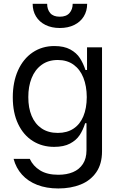

<svg xmlns="http://www.w3.org/2000/svg" viewBox="-20 -801 645 1036"><path d="M53.3 56.1H140.6Q158 94.5 196.2 118.3Q234.4 142 294.7 142Q339.8 142 373.9 127.7Q408 113.3 427.4 83.6Q446.7 54 446.7 9.9V-136.4H439.6Q427.9 -99.4 409.8 -71.9Q391.7 -44.4 358.1 -26.5Q324.6 -8.5 272 -8.5Q207.7 -8.5 157.1 -40.1Q106.5 -71.7 77.8 -132.1Q49 -192.5 49 -275.6Q49 -358.3 77.2 -421.2Q105.5 -484 156.4 -518.3Q207.4 -552.6 273.4 -552.6Q325.6 -552.6 359.4 -534.1Q393.1 -515.6 411 -487.7Q429 -459.9 441.1 -423.3H449.6V-545.5H530.5V15.6Q530.5 83.5 499.5 128.4Q468.4 173.3 415.3 194.6Q362.2 215.9 294.7 215.9Q230.8 215.9 180.9 196.6Q131 177.2 98.7 141.3Q66.4 105.5 53.3 56.1ZM448.2 -277Q447.8 -336.6 429.9 -381.7Q411.9 -426.8 376.8 -452.1Q341.6 -477.3 291.9 -477.3Q240.1 -477.3 204.2 -450.8Q168.3 -424.4 150.4 -379.1Q132.5 -333.8 132.8 -277Q132.5 -219.5 150.6 -176Q168.7 -132.5 204.5 -108.1Q240.4 -83.8 291.9 -83.8Q341.6 -83.8 376.6 -106.9Q411.6 -130 429.7 -173.3Q447.8 -216.6 448.2 -277ZM450.3 -780.5Q450.3 -742.2 432.2 -712.5Q414.1 -682.9 380.7 -666.4Q347.3 -649.9 302.6 -649.9Q258.5 -649.9 225.3 -666.4Q192.1 -682.9 174.2 -712.5Q156.2 -742.2 156.2 -780.5H234.4Q234.4 -750 250.9 -730.5Q267.4 -710.9 302.6 -710.9Q337.7 -710.9 354.9 -730.6Q372.2 -750.4 372.2 -780.5Z"/></svg>

Font: Riot Sans
Style: Regular
Weight: 400
Designer: Rasmus Andersson
Foundry: rsms
Version: Version 4.001